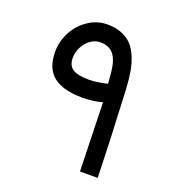

<svg xmlns="http://www.w3.org/2000/svg" viewBox="-119 -737 766 834"><g transform="rotate(20 263.5 -320.5)"><path d="M63.5 -452.6Q63.5 -499.5 85.9 -542.7Q108.4 -585.9 148.9 -613.5Q189.5 -641.1 236.8 -641.1Q274.9 -641.1 304 -629.4Q333 -617.7 351.6 -597.4Q370.1 -577.1 382.6 -546.4Q395 -515.6 400.6 -481.7Q406.2 -447.8 408.7 -403.8Q420.4 -167 424.8 0H342.8Q341.8 -33.2 338.4 -158.4Q335 -283.7 334 -316.9Q293.5 -304.7 242.2 -304.7Q152.8 -304.7 108.2 -340.1Q63.5 -375.5 63.5 -452.6ZM236.3 -557.6Q198.2 -557.6 171.4 -525.1Q144.5 -492.7 144.5 -452.6Q144.5 -418 167.5 -402.8Q190.4 -387.7 243.7 -387.7Q261.2 -387.7 287.4 -391.8Q313.5 -396 327.1 -399.9Q324.2 -448.7 318.8 -478Q313.5 -507.3 299.8 -527.3Q278.8 -557.6 236.3 -557.6Z"/></g></svg>

Font: Shabnam FD
Style: Regular
Weight: 400
Foundry: DejaVu fonts team - Redesigned by Saber Rastikerdar - Based on Vazir font
Version: Version 5.00;October 20, 2019;FontCreator 12.0.0.2547 64-bit